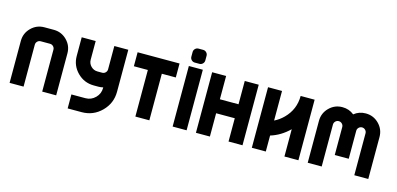

<svg xmlns="http://www.w3.org/2000/svg" viewBox="-79 -1338 4015 1944"><g transform="rotate(15 1928.5 -366.0)"><path d="M195.3 -439.5V0H48.8V-439.5Q48.8 -520.5 106 -577.6Q163.1 -634.8 244.1 -634.8H341.8Q422.9 -634.8 480 -577.6Q537.1 -520.5 537.1 -439.9V0H390.6V-439.5Q390.6 -459.5 376.2 -473.9Q361.8 -488.3 341.8 -488.3H244.1Q224.1 -488.3 209.7 -473.9Q195.3 -459.5 195.3 -439.5Z M634.8 -634.8H781.2V-439.5Q781.2 -398.9 809.8 -370.4Q838.4 -341.8 878.9 -341.8H927.7Q947.8 -341.8 962.2 -356.2Q976.6 -370.6 976.6 -390.6V-634.8H1123V-195.3Q1123 -73.7 1037.4 12Q951.7 97.7 830.1 97.7H683.6V-48.8H830.1Q890.6 -48.8 933.6 -91.8Q976.6 -134.8 976.6 -195.3V-201.2Q953.1 -195.3 927.7 -195.3H878.9Q777.8 -195.3 706.3 -266.8Q634.8 -338.4 634.8 -439.5Z M1660.2 -634.8V-488.3H1513.7V0H1367.2V-488.3H1220.7V-634.8Z M1904.3 0H1757.8V-634.8H1904.3ZM1757.8 -781.2Q1757.8 -801.3 1772.2 -815.7Q1786.6 -830.1 1806.6 -830.1H1855.5Q1875.5 -830.1 1889.9 -815.7Q1904.3 -801.3 1904.3 -781.2V-732.4Q1904.3 -712.4 1889.9 -698Q1875.5 -683.6 1855.5 -683.6H1806.6Q1786.6 -683.6 1772.2 -698Q1757.8 -712.4 1757.8 -732.4Z M2002 -634.8H2148.4V-390.6H2343.8V-634.8H2490.2V0H2343.8V-244.1H2148.4V0H2002Z M3076.2 -634.8V0H2929.7V-286.1Q2842.8 -200.7 2734.4 -167.5V0H2587.9V-634.8H2734.4V-324.7Q2786.1 -349.6 2829.6 -393.1Q2929.7 -493.2 2929.7 -634.8Z M3320.3 -439.5V0H3173.8V-439.5Q3173.8 -520.5 3231 -577.6Q3288.1 -634.8 3369.1 -634.8Q3439 -634.8 3491.2 -592.3Q3543.5 -634.8 3613.3 -634.8Q3694.3 -634.8 3751.5 -577.6Q3808.6 -520.5 3808.6 -439.5V0H3662.1V-439.5Q3662.1 -459.5 3647.7 -473.9Q3633.3 -488.3 3613.3 -488.3Q3593.3 -488.3 3578.9 -473.9Q3564.5 -459.5 3564.5 -439.5V-146.5H3418V-439.5Q3418 -459.5 3403.6 -473.9Q3389.2 -488.3 3369.1 -488.3Q3349.1 -488.3 3334.7 -473.9Q3320.3 -459.5 3320.3 -439.5Z"/></g></svg>

Font: Audex
Style: Regular
Weight: 400
Designer: GGBotNet
Foundry: GGBotNet
Version: 1.00